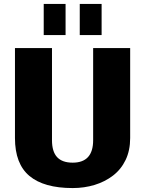

<svg xmlns="http://www.w3.org/2000/svg" viewBox="-20 -944 737 975"><path d="M349 11Q203 11 129.5 -50.5Q56 -112 56 -243V-700H244V-232Q244 -174 270 -146Q296 -118 349 -118Q453 -118 453 -232V-700H641V-243Q641 -180 618 -132Q595 -84 554 -52.5Q513 -21 460.5 -5Q408 11 349 11ZM313 -924V-766H202V-924ZM496 -924V-766H385V-924Z"/></svg>

Font: Pathway Extreme SemiCondensed ExtraBold
Style: Regular
Weight: 800
Width: 4
Version: Version 1.001;gftools[0.9.26]